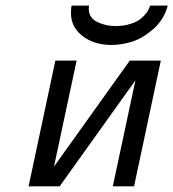

<svg xmlns="http://www.w3.org/2000/svg" viewBox="-20 -659 613 679"><path d="M81.1 0 175.8 -444.8H251L170.9 -69.8L439 -444.8H548.8L454.1 0H378.9L459 -375L190.9 0ZM231 -612.8Q231 -635.7 233.9 -639.2H294.9Q294.9 -638.2 294.4 -634Q293.9 -629.9 293.9 -628.9Q293.9 -595.7 324 -581.3Q354 -566.9 387.2 -566.9H388.2Q418 -566.9 441.4 -574.5Q464.8 -582 477.5 -592.5Q490.2 -603 498 -613.5Q505.9 -624 508.3 -631.8L511.2 -639.2H573.2Q560.1 -589.4 522 -556.2Q483.9 -522.9 446.5 -511.5Q409.2 -500 374 -500Q313 -500 272 -531.5Q231 -563 231 -612.8Z"/></svg>

Font: CMU Sans Serif
Style: Oblique
Weight: 500
Italic angle: -12°
Version: Version 0.7.0